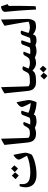

<svg xmlns="http://www.w3.org/2000/svg" viewBox="1356 -2076 928 3680"><g transform="rotate(-90 1820.0 -236.0)"><path d="M314 0Q193 0 131.5 -55Q70 -110 70 -213Q70 -256 89 -323H134Q133 -319 132 -301Q131 -283 131 -273Q131 -215 153.5 -183.5Q176 -152 224 -135Q248 -128 280 -123.5Q312 -119 351 -119Q438 -119 522 -135Q606 -151 675 -182Q665 -205 649.5 -233.5Q634 -262 625 -278Q615 -298 608 -313.5Q601 -329 601 -342Q601 -366 628 -395Q655 -424 692 -443Q708 -368 716.5 -321Q725 -274 729 -248.5Q733 -223 733 -211Q733 -188 721.5 -153.5Q710 -119 694 -90Q650 -63 588.5 -43Q527 -23 456.5 -11.5Q386 0 314 0ZM430 -356Q409 -373 392 -388Q375 -403 361 -418Q380 -435 396.5 -452.5Q413 -470 428 -488Q437 -478 453 -463Q469 -448 491 -426Q464 -389 430 -356ZM296 -341Q274 -358 257 -374Q240 -390 227 -404Q244 -421 261 -438.5Q278 -456 295 -473Q304 -463 319.5 -447Q335 -431 357 -411Q344 -393 329 -375.5Q314 -358 296 -341Z M1103 -9Q1043 -9 1006.5 -29Q970 -49 952.5 -82.5Q935 -116 930 -159Q928 -178 923 -222.5Q918 -267 912.5 -324Q907 -381 901 -439Q895 -497 890 -544Q885 -591 882 -614Q911 -633 940.5 -649.5Q970 -666 1001 -680Q1004 -605 1006 -530.5Q1008 -456 1010.5 -381Q1013 -306 1015 -231L1019 -153Q1037 -138 1057 -132.5Q1077 -127 1105 -127Q1111 -127 1111 -119V-17Q1111 -9 1103 -9Z M1324 0Q1299 0 1270.5 -8Q1242 -16 1209 -32Q1189 -22 1157.5 -15.5Q1126 -9 1094 -9Q1086 -9 1086 -17V-119Q1086 -127 1094 -127Q1140 -127 1163 -133Q1186 -139 1200 -153Q1207 -160 1213 -168.5Q1219 -177 1227.5 -191Q1236 -205 1250 -229Q1256 -240 1267.5 -247Q1279 -254 1292 -254Q1306 -254 1323 -243Q1307 -201 1295 -170.5Q1283 -140 1275 -122Q1289 -121 1302.5 -120Q1316 -119 1329 -119Q1349 -119 1365 -121.5Q1381 -124 1401 -130Q1406 -138 1413 -154Q1420 -170 1430.5 -197Q1441 -224 1456 -265Q1461 -278 1474 -286.5Q1487 -295 1505 -295Q1526 -295 1540 -284Q1528 -254 1517.5 -221Q1507 -188 1498 -155Q1524 -142 1553.5 -133.5Q1583 -125 1616 -119.5Q1649 -114 1685 -110Q1670 -140 1656 -166.5Q1642 -193 1632 -214.5Q1622 -236 1616 -253Q1610 -270 1610 -281Q1610 -305 1637 -334.5Q1664 -364 1701 -383Q1718 -298 1727 -250.5Q1736 -203 1739.5 -179Q1743 -155 1743 -142Q1743 -126 1736.5 -99Q1730 -72 1720 -45Q1710 -18 1701 0Q1641 0 1578 -14Q1515 -28 1462 -51Q1456 -38 1450 -27Q1445 -20 1426 -13.5Q1407 -7 1380 -3.5Q1353 0 1324 0Z M2091 -9Q2031 -9 1994.5 -29Q1958 -49 1940.5 -82.5Q1923 -116 1918 -159Q1916 -178 1911 -222.5Q1906 -267 1900.5 -324Q1895 -381 1889 -439Q1883 -497 1878 -544Q1873 -591 1870 -614Q1899 -633 1928.5 -649.5Q1958 -666 1989 -680Q1992 -605 1994 -530.5Q1996 -456 1998.5 -381Q2001 -306 2003 -231L2007 -153Q2025 -138 2045 -132.5Q2065 -127 2093 -127Q2099 -127 2099 -119V-17Q2099 -9 2091 -9Z M2082 -9Q2074 -9 2074 -17V-119Q2074 -127 2082 -127Q2130 -127 2170.5 -129.5Q2211 -132 2237 -145Q2257 -155 2267.5 -172.5Q2278 -190 2294 -222Q2310 -255 2322 -262.5Q2334 -270 2350 -270Q2374 -270 2390 -256Q2381 -234 2373 -215.5Q2365 -197 2358.5 -181.5Q2352 -166 2346 -153Q2370 -140 2396.5 -133.5Q2423 -127 2451 -127Q2459 -127 2459 -119V-17Q2459 -9 2451 -9Q2375 -9 2306 -78L2298 -65Q2279 -41 2251 -29Q2223 -17 2182 -13Q2141 -9 2082 -9ZM2340 193Q2297 158 2271 130Q2303 102 2338 60Q2341 63 2356.5 78.5Q2372 94 2400 123Q2390 138 2375 155.5Q2360 173 2340 193ZM2206 208Q2181 188 2164.5 172Q2148 156 2137 144Q2154 127 2171 109.5Q2188 92 2205 75Q2211 82 2226.5 98Q2242 114 2267 137Q2254 156 2239 173.5Q2224 191 2206 208Z M2672 0Q2647 0 2618.5 -8Q2590 -16 2557 -32Q2537 -22 2505.5 -15.5Q2474 -9 2442 -9Q2434 -9 2434 -17V-119Q2434 -127 2442 -127Q2488 -127 2511 -133Q2534 -139 2548 -153Q2559 -164 2569 -179.5Q2579 -195 2598 -229Q2604 -240 2615.5 -247Q2627 -254 2640 -254Q2654 -254 2671 -243Q2658 -213 2646.5 -183Q2635 -153 2623 -122Q2637 -121 2650.5 -120Q2664 -119 2677 -119Q2697 -119 2709 -120.5Q2721 -122 2749 -130Q2754 -138 2761 -154Q2768 -170 2778.5 -197.5Q2789 -225 2804 -265Q2809 -278 2822 -286.5Q2835 -295 2853 -295Q2874 -295 2888 -284Q2882 -269 2869.5 -230Q2857 -191 2834 -116Q2841 -116 2847.5 -116Q2854 -116 2861 -115Q2897 -115 2933 -126Q2936 -131 2941 -143Q2946 -155 2955 -179Q2961 -196 2970 -219Q2979 -242 2990 -273Q2996 -287 3009.5 -295.5Q3023 -304 3040 -304Q3058 -304 3074 -293Q3068 -277 3058 -247Q3048 -217 3028 -154Q3051 -141 3080.5 -134Q3110 -127 3148 -127Q3156 -127 3156 -119V-17Q3156 -9 3148 -9Q3108 -9 3066 -26.5Q3024 -44 3001 -69Q2993 -47 2984 -31.5Q2975 -16 2946 -8Q2932 -4 2913.5 -2Q2895 0 2873 0Q2843 0 2792 -22Q2783 -16 2763.5 -11Q2744 -6 2720 -3Q2696 0 2672 0Z M3139 -9Q3131 -9 3131 -17V-119Q3131 -127 3139 -127Q3183 -127 3244 -150Q3240 -179 3236.5 -208.5Q3233 -238 3228 -267Q3224 -296 3208 -382.5Q3192 -469 3166 -614Q3192 -632 3222.5 -648Q3253 -664 3285 -680Q3287 -598 3289 -524.5Q3291 -451 3293 -387Q3295 -323 3296 -268.5Q3297 -214 3297 -167Q3297 -133 3287.5 -101Q3278 -69 3258 -40Q3248 -26 3215.5 -17.5Q3183 -9 3139 -9Z M3477 -9Q3472 -112 3467 -190Q3462 -268 3457 -333.5Q3452 -399 3446 -461Q3440 -523 3433 -595Q3430 -620 3444.5 -639Q3459 -658 3484.5 -669Q3510 -680 3540 -680Q3548 -649 3558.5 -618Q3569 -587 3581 -557L3546 -531Q3548 -476 3548 -399.5Q3548 -323 3546.5 -227Q3545 -131 3541 -17Z"/></g></svg>

Font: Noto Naskh Arabic
Style: Bold
Weight: 700
Designer: Monotype Design Team, David Williams, Mohamad Dakak and Nizar Qandah
Foundry: Monotype Imaging Inc.
Version: Version 2.016